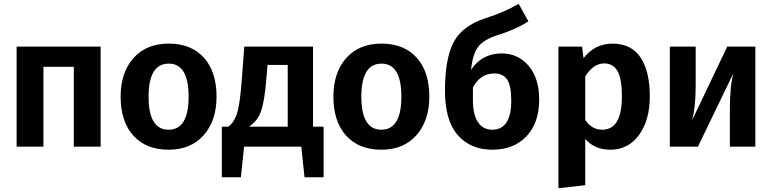

<svg xmlns="http://www.w3.org/2000/svg" viewBox="-20 -777 4090 1017"><path d="M371 0V-423H210V0H68V-530H513V0Z M1127 -265Q1127 -138 1059 -61Q991 16 873 16Q754 16 686.5 -58.5Q619 -133 619 -265Q619 -393 687 -469.5Q755 -546 874 -546Q993 -546 1060 -471.5Q1127 -397 1127 -265ZM874 -440Q767 -440 767 -265Q767 -90 873 -90Q979 -90 979 -265Q979 -440 874 -440Z M1638 -106H1694V162H1593L1576 0H1273L1256 162H1155V-106H1189Q1218 -126 1234 -171.5Q1250 -217 1260 -346L1274 -530H1638ZM1504 -106V-433H1397L1391 -360Q1381 -237 1361.5 -185Q1342 -133 1298 -106Z M2254 -265Q2254 -138 2186 -61Q2118 16 2000 16Q1881 16 1813.5 -58.5Q1746 -133 1746 -265Q1746 -393 1814 -469.5Q1882 -546 2001 -546Q2120 -546 2187 -471.5Q2254 -397 2254 -265ZM2001 -440Q1894 -440 1894 -265Q1894 -90 2000 -90Q2106 -90 2106 -265Q2106 -440 2001 -440Z M2637 -494Q2724 -494 2780 -428.5Q2836 -363 2836 -249Q2836 -126 2768.5 -55Q2701 16 2588 16Q2472 16 2404.5 -61.5Q2337 -139 2337 -296Q2337 -467 2383 -554Q2429 -641 2553 -681Q2654 -713 2727 -757L2779 -664Q2711 -620 2610 -589Q2543 -567 2513.5 -530Q2484 -493 2475 -407Q2533 -494 2637 -494ZM2587 -90Q2688 -90 2688 -244Q2688 -324 2666 -356Q2644 -388 2599 -388Q2524 -388 2485 -314V-247Q2485 -169 2512 -129.5Q2539 -90 2587 -90Z M3224 -546Q3324 -546 3373 -472.5Q3422 -399 3422 -266Q3422 -142 3365.5 -63Q3309 16 3212 16Q3130 16 3080 -41V204L2938 220V-530H3063L3071 -469Q3131 -546 3224 -546ZM3170 -90Q3274 -90 3274 -265Q3274 -361 3250.5 -401Q3227 -441 3181 -441Q3122 -441 3080 -372V-142Q3114 -90 3170 -90Z M3981 -530V0H3846V-201Q3846 -320 3865 -390L3677 0H3528V-530H3665V-327Q3665 -210 3646 -140L3832 -530Z"/></svg>

Font: Fira Sans SemiBold
Style: Regular
Weight: 600
Designer: bBox Type GmbH & Carrois Corporate GbR & Edenspiekermann AG
Foundry: bBox Type GmbH & Carrois Corporate GbR & Edenspiekermann AG
Version: Version 4.301;PS 004.301;hotconv 1.0.88;makeotf.lib2.5.64775